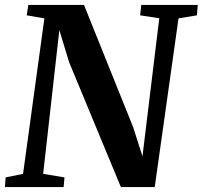

<svg xmlns="http://www.w3.org/2000/svg" viewBox="-26 -763 826 783"><path d="M-6 0 -3 -39.5 68 -54 155 -688 83 -700.5 89.5 -743H316.5L517 -244.5L555 -125.5L623.5 -688.5L545.5 -700.5L550 -743H780.5L777 -700.5L702 -688L605 0H467L256 -509L216 -640.5L150 -54L237 -39.5L233.5 0Z"/></svg>

Font: Merriweather 48pt
Style: Bold Italic
Weight: 700
Italic angle: -7.8°
Version: Version 2.101